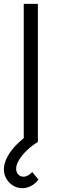

<svg xmlns="http://www.w3.org/2000/svg" viewBox="-44 -740 297 1001"><path d="M71.8 241Q45.8 241 23.9 227.4Q2 213.8 -10.9 191.3Q-23.8 168.8 -23.8 143.3Q-23.8 111.8 -5.7 77.9Q12.5 44 43.7 12.7Q74.8 -18.7 113.8 -44L153.5 0Q122.8 18.7 96.9 43.2Q71 67.8 55.6 93.3Q40.2 118.8 40.2 139.7Q40.2 157.8 51.3 169.6Q62.5 181.3 78.2 181.3Q89.3 181.3 101.4 174.9Q113.5 168.5 124.2 157L156.5 196.3Q139.8 218.2 117.7 229.6Q95.5 241 71.8 241ZM79.8 0V-720H153.5V0Z"/></svg>

Font: Vela Sans GX ExtLt
Style: Regular
Weight: 200
Designer: Principal design: Mikhail Sharanda - project Manrope.
Design modification: Ravid Balaliev
Foundry: Mikhail Sharanda
Version: Version 1.001